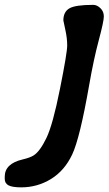

<svg xmlns="http://www.w3.org/2000/svg" viewBox="-37 -702 456 806"><path d="M229 -616.2Q229 -651.9 253.9 -666.7Q278.8 -681.6 354.5 -681.6Q370.1 -681.6 384.5 -667.7Q398.9 -653.8 398.9 -633.1Q398.9 -612.3 377.4 -532.2Q356 -452.1 337.4 -345.2Q298.3 -121.6 266.1 -53.5Q233.9 14.6 176.8 49.6Q119.6 84.5 52.2 84.5Q15.1 84.5 -1 76.2Q-17.1 67.9 -17.1 48.8V39.6Q-17.1 -15.1 58.1 -32.7Q89.4 -40 104.5 -49.8Q130.9 -66.9 157.7 -122.3Q184.6 -177.7 214.8 -329.1Q245.1 -480.5 245.1 -511.2Q245.1 -542 237.1 -577.6Q229 -613.3 229 -616.2Z"/></svg>

Font: Averia Libre
Style: Bold Italic
Weight: 700
Italic angle: -6.90001°
Version: Version 1.002